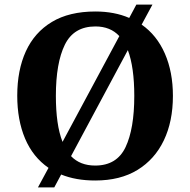

<svg xmlns="http://www.w3.org/2000/svg" viewBox="-20 -775 827 835"><path d="M191 -45Q123 -92 89 -172.5Q55 -253 55 -359Q55 -470 92.5 -552Q130 -634 205.5 -679.5Q281 -725 395 -725Q436 -725 473 -718Q510 -711 542 -697L573 -755H643L596 -668Q662 -622 697 -542Q732 -462 732 -358Q732 -247 692.5 -164.5Q653 -82 578 -36Q503 10 394 10Q310 10 246 -16L216 40H145ZM394 -55Q488 -55 526 -135Q564 -215 564 -358Q564 -420 557 -470Q550 -520 536 -557L289 -96Q328 -55 394 -55ZM499 -618Q460 -660 395 -660Q301 -660 262 -580.5Q223 -501 223 -358Q223 -296 230 -246Q237 -196 252 -158Z"/></svg>

Font: Noto Serif Khojki
Style: Regular
Weight: 400
Designer: Juan Bruce
Version: Version 2.002